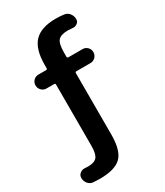

<svg xmlns="http://www.w3.org/2000/svg" viewBox="-235 -834 995 1158"><g transform="rotate(-30 263.0 -255.0)"><path d="M58 228Q37 226 23 209Q9 192 9 170Q9 151 24 139Q39 127 58 129Q65 130 80 130Q124 130 141.5 109Q159 88 159 33V-395Q159 -403 150 -403H97Q77 -403 63 -417.5Q49 -432 49 -452Q49 -472 63 -486Q77 -500 97 -500H150Q159 -500 159 -509V-533Q159 -641 206 -690.5Q253 -740 355 -740Q389 -740 414 -736Q435 -733 448.5 -715.5Q462 -698 462 -676Q462 -658 447 -647.5Q432 -637 414 -640Q394 -642 385 -642Q334 -642 315.5 -620.5Q297 -599 297 -537V-509Q297 -500 306 -500H404Q424 -500 438 -486Q452 -472 452 -452Q452 -432 438 -417.5Q424 -403 404 -403H306Q297 -403 297 -395V33Q297 144 253.5 187Q210 230 104 230Q88 230 58 228Z"/></g></svg>

Font: Rounded Mplus 1c Bold
Style: Bold
Weight: 700
Version: Version 1.059.20150529